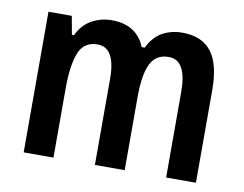

<svg xmlns="http://www.w3.org/2000/svg" viewBox="-65 -641 928 730"><g transform="rotate(10 399.0 -276.5)"><path d="M584 -553Q659 -553 696 -505.5Q733 -458 733 -358V0H618V-330Q618 -453 549 -453Q499 -453 478.5 -410.5Q458 -368 458 -284V0H343V-332Q343 -453 274 -453Q221 -453 202 -404.5Q183 -356 183 -268V0H68V-543H158L171 -472H179Q199 -514 234.5 -533.5Q270 -553 311 -553Q361 -553 393.5 -531.5Q426 -510 440 -472H452Q472 -514 506 -533.5Q540 -553 584 -553Z"/></g></svg>

Font: Noto Sans Kannada Condensed SemiBold
Style: Regular
Weight: 600
Width: 3
Designer: Jelle Bosma - Monotype Design Team
Foundry: Monotype Imaging Inc.
Version: Version 2.005; ttfautohint (v1.8.4.7-5d5b)